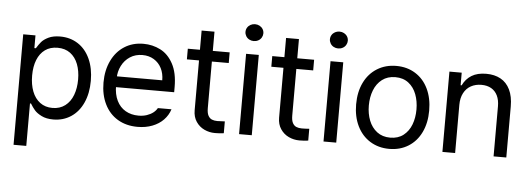

<svg xmlns="http://www.w3.org/2000/svg" viewBox="-56 -896 3482 1263"><g transform="rotate(5 1685.5 -264.5)"><path d="M67.4 -530.3H148.4V-446.3H158.2Q173.8 -471.7 188.5 -489.3Q203.1 -506.8 233.9 -522Q264.6 -537.1 311.5 -537.1Q377.9 -537.1 429.2 -503.9Q480.5 -470.7 508.8 -408.7Q537.1 -346.7 537.1 -263.7Q537.1 -181.6 508.8 -119.1Q480.5 -56.6 429.2 -22.9Q377.9 10.7 312.5 10.7Q266.6 10.7 235.4 -4.9Q204.1 -20.5 188.5 -38.6Q172.9 -56.6 158.2 -81.1H151.4V199.2H67.4ZM300.8 -64.5Q349.6 -64.5 384.3 -90.8Q418.9 -117.2 436 -162.6Q453.1 -208 453.1 -265.6Q453.1 -322.3 436 -366.7Q418.9 -411.1 384.8 -436.5Q350.6 -461.9 300.8 -461.9Q252 -461.9 218.3 -437.5Q184.6 -413.1 167 -369.1Q149.4 -325.2 149.4 -265.6Q149.4 -206.1 167 -160.6Q184.6 -115.2 218.8 -89.8Q252.9 -64.5 300.8 -64.5Z M621.1 -260.7Q621.1 -341.8 651.4 -404.8Q681.6 -467.8 735.8 -502.4Q790 -537.1 861.3 -537.1Q921.9 -537.1 973.6 -510.7Q1025.4 -484.4 1057.6 -424.8Q1089.8 -365.2 1089.8 -272.5V-237.3H679.7V-308.6H1004.9Q1004.9 -353.5 987.3 -388.2Q969.7 -422.9 937 -442.9Q904.3 -462.9 861.3 -462.9Q814.5 -462.9 779.3 -439.9Q744.1 -417 724.6 -378.4Q705.1 -339.8 705.1 -295.9V-248Q705.1 -189.5 725.6 -147.9Q746.1 -106.4 783.2 -85Q820.3 -63.5 869.1 -63.5Q899.4 -63.5 923.8 -71.8Q948.2 -80.1 965.3 -93.3Q982.4 -106.4 992.2 -124H1082Q1069.3 -84 1040 -53.7Q1010.7 -23.4 966.8 -6.3Q922.9 10.7 869.1 10.7Q793.9 10.7 737.8 -22.9Q681.6 -56.6 651.4 -118.2Q621.1 -179.7 621.1 -260.7Z M1430.7 -460H1154.3V-530.3H1430.7ZM1319.3 -657.2V-152.3Q1319.3 -120.1 1328.6 -103Q1337.9 -85.9 1353 -79.6Q1368.2 -73.2 1388.7 -73.2Q1413.1 -73.2 1438.5 -75.2V2.9Q1413.1 6.8 1379.9 6.8Q1342.8 6.8 1309.6 -8.8Q1276.4 -24.4 1255.4 -55.7Q1234.4 -86.9 1234.4 -130.9V-657.2Z M1539.1 -530.3H1623V0H1539.1ZM1522.5 -673.8Q1522.5 -689.5 1530.3 -702.1Q1538.1 -714.8 1551.8 -722.2Q1565.4 -729.5 1581.1 -729.5Q1597.7 -729.5 1611.3 -722.2Q1625 -714.8 1632.8 -702.1Q1640.6 -689.5 1640.6 -673.8Q1640.6 -659.2 1632.8 -646Q1625 -632.8 1611.3 -625.5Q1597.7 -618.2 1581.1 -618.2Q1565.4 -618.2 1551.8 -625.5Q1538.1 -632.8 1530.3 -646Q1522.5 -659.2 1522.5 -673.8Z M1988.3 -460H1711.9V-530.3H1988.3ZM1877 -657.2V-152.3Q1877 -120.1 1886.2 -103Q1895.5 -85.9 1910.6 -79.6Q1925.8 -73.2 1946.3 -73.2Q1970.7 -73.2 1996.1 -75.2V2.9Q1970.7 6.8 1937.5 6.8Q1900.4 6.8 1867.2 -8.8Q1834 -24.4 1813 -55.7Q1792 -86.9 1792 -130.9V-657.2Z M2096.7 -530.3H2180.7V0H2096.7ZM2080.1 -673.8Q2080.1 -689.5 2087.9 -702.1Q2095.7 -714.8 2109.4 -722.2Q2123 -729.5 2138.7 -729.5Q2155.3 -729.5 2168.9 -722.2Q2182.6 -714.8 2190.4 -702.1Q2198.2 -689.5 2198.2 -673.8Q2198.2 -659.2 2190.4 -646Q2182.6 -632.8 2168.9 -625.5Q2155.3 -618.2 2138.7 -618.2Q2123 -618.2 2109.4 -625.5Q2095.7 -632.8 2087.9 -646Q2080.1 -659.2 2080.1 -673.8Z M2289.1 -262.7Q2289.1 -344.7 2319.3 -406.7Q2349.6 -468.8 2404.8 -502.9Q2460 -537.1 2531.2 -537.1Q2602.5 -537.1 2657.2 -502.9Q2711.9 -468.8 2741.7 -406.7Q2771.5 -344.7 2771.5 -262.7Q2771.5 -181.6 2741.7 -119.6Q2711.9 -57.6 2657.2 -23.4Q2602.5 10.7 2531.2 10.7Q2460 10.7 2404.8 -23.4Q2349.6 -57.6 2319.3 -119.6Q2289.1 -181.6 2289.1 -262.7ZM2687.5 -262.7Q2687.5 -317.4 2670.4 -362.8Q2653.3 -408.2 2618.2 -435.5Q2583 -462.9 2531.2 -462.9Q2479.5 -462.9 2443.8 -435.5Q2408.2 -408.2 2390.6 -362.8Q2373 -317.4 2373 -262.7Q2373 -208 2390.6 -163.1Q2408.2 -118.2 2443.8 -90.8Q2479.5 -63.5 2531.2 -63.5Q2583 -63.5 2618.2 -90.8Q2653.3 -118.2 2670.4 -163.1Q2687.5 -208 2687.5 -262.7Z M2965.8 0H2881.8V-530.3H2962.9V-447.3H2969.7Q2990.2 -490.2 3028.3 -513.7Q3066.4 -537.1 3125 -537.1Q3179.7 -537.1 3219.7 -515.1Q3259.8 -493.2 3281.7 -448.2Q3303.7 -403.3 3303.7 -336.9V0H3219.7V-331.1Q3219.7 -372.1 3205.6 -401.4Q3191.4 -430.7 3164.6 -446.3Q3137.7 -461.9 3099.6 -461.9Q3060.5 -461.9 3030.3 -445.3Q3000 -428.7 2982.9 -396Q2965.8 -363.3 2965.8 -318.4Z"/></g></svg>

Font: WEMIX Pretendard Variable
Style: Regular
Weight: 400
Designer: Base glyphs from Inter by Rasmus Andersson; Hangeul glyphs from Noto Sans CJK(Source Han Sans) by Jang Soo-young and Kan
Foundry: Kil Hyung-jin
Version: Version 1.000;Glyphs 3.2 (3208)